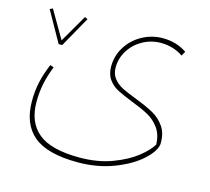

<svg xmlns="http://www.w3.org/2000/svg" viewBox="-92 -635 910 833"><g transform="rotate(15 363.0 -218.5)"><path d="M498 -241Q549 -221 579.5 -204Q610 -187 631 -156.5Q652 -126 650 -78Q645 -45 601 -5.5Q557 34 484 62Q411 90 323 90Q186 90 124.5 38.5Q63 -13 63 -116Q63 -161 72 -202Q81 -243 100 -287L116 -281Q99 -238 91 -199.5Q83 -161 83 -117Q83 -26 140 21Q197 68 325 68Q406 68 470.5 44Q535 20 576 -12.5Q617 -45 633 -73Q631 -118 610 -146.5Q589 -175 560 -191Q531 -207 484 -225Q441 -242 415.5 -255Q390 -268 373 -291Q356 -314 356 -350Q356 -398 381.5 -438.5Q407 -479 450 -502.5Q493 -526 542 -526Q603 -526 650 -494L639 -474Q595 -504 539 -504Q496 -504 458.5 -483.5Q421 -463 398.5 -427.5Q376 -392 376 -350Q376 -321 392 -301Q408 -281 432 -269Q456 -257 498 -241ZM119 -403 191 -527 204 -521 127 -384H111L34 -521L47 -527Z"/></g></svg>

Font: FiraGO Thin
Style: Italic
Weight: 100
Italic angle: -8°
Designer: bBox Type GmbH
Foundry: bBox Type GmbH
Version: Version 1.001